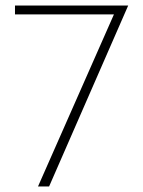

<svg xmlns="http://www.w3.org/2000/svg" viewBox="-20 -672 516 692"><path d="M442 -652 157 0H117L395 -630L411 -620H34V-652Z"/></svg>

Font: Josefin Sans Thin ExtraLight
Style: Regular
Weight: 250
Version: Version 2.001